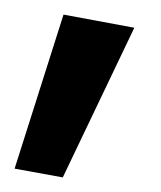

<svg xmlns="http://www.w3.org/2000/svg" viewBox="-200 -832 220 263"><path d="M-180 -601 -113 -812 -16 -794 -114 -589Z"/></svg>

Font: Yekcdsyqcyvpieeyorgstswgcgt
Style: Regular
Weight: 400
Italic angle: -8°
Designer: Carrois Corporate & Edenspiekermann
Foundry: Carrois Corporate GbR & Edenspiekermann AG
Version: Version 2.001